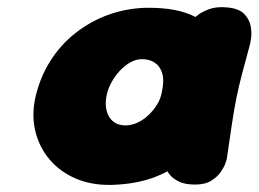

<svg xmlns="http://www.w3.org/2000/svg" viewBox="-20 -521 730 542"><path d="M294 1Q239 2 195 -16.5Q151 -35 121.5 -69Q92 -103 80.5 -147.5Q69 -192 79 -242Q92 -301 121.5 -348Q151 -395 194 -428.5Q237 -462 288 -480Q339 -498 394 -499Q480 -500 531 -473.5Q582 -447 599 -391.5Q616 -336 599 -250Q589 -200 567 -155.5Q545 -111 508 -76.5Q471 -42 418 -21.5Q365 -1 294 1ZM334 -167Q351 -167 367.5 -174.5Q384 -182 398.5 -195.5Q413 -209 423.5 -226Q434 -243 437 -262Q444 -294 438 -314Q432 -334 417 -344Q402 -354 381 -354Q364 -354 348 -345Q332 -336 318.5 -321.5Q305 -307 295 -289Q285 -271 281 -252Q276 -228 281 -208.5Q286 -189 299.5 -178Q313 -167 334 -167ZM531 0Q501 0 484 -9Q467 -18 460 -27Q453 -36 453 -36Q460 -109 468.5 -177.5Q477 -246 490.5 -318Q504 -390 528 -470Q528 -470 538.5 -478.5Q549 -487 570 -495Q591 -503 622 -500Q655 -497 670 -481Q685 -465 688 -445.5Q691 -426 688.5 -411.5Q686 -397 686 -397Q672 -346 663 -311.5Q654 -277 647.5 -245Q641 -213 635 -173Q629 -133 620 -71Q620 -71 616.5 -60.5Q613 -50 603.5 -36Q594 -22 576.5 -11Q559 0 531 0Z"/></svg>

Font: Sour Gummy Black
Style: Italic
Weight: 900
Italic angle: -11.3°
Designer: Stefie Justprince
Foundry: Eifetstype
Version: Version 1.000